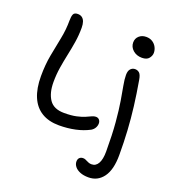

<svg xmlns="http://www.w3.org/2000/svg" viewBox="-170 -852 1122 1242"><g transform="rotate(20 391.0 -231.0)"><path d="M286.8 9Q215.8 9 167 -20.8Q118.2 -50.6 93.5 -108.6Q68.8 -166.6 68.8 -251Q68.8 -329 81.3 -395.9Q93.8 -462.8 106.6 -525.6Q119.4 -588.4 119.4 -652.2Q119.4 -680 125.9 -695Q132.4 -710 156.2 -710Q173.6 -710 185.7 -701.1Q197.8 -692.2 203.6 -675.2Q209.4 -658.2 209.4 -634Q209.4 -583 201.7 -534.8Q194 -486.6 183.7 -438.8Q173.4 -391 165.7 -342.4Q158 -293.8 158 -242.6Q158 -167 188.6 -122.3Q219.2 -77.6 290.6 -77.6Q341.2 -77.6 374.1 -85Q407 -92.4 428.6 -101.4Q450.2 -110.4 464.9 -117.8Q479.6 -125.2 493 -125.2Q508.2 -125.2 516.8 -115.3Q525.4 -105.4 525.4 -90.6Q525.4 -74.8 517.2 -60.3Q509 -45.8 493.4 -36.4Q450.2 -13.4 397.6 -2.2Q345 9 286.8 9ZM580.6 260Q546.8 260 522.7 250.2Q498.6 240.4 485.9 224.2Q473.2 208 473.2 190Q473.2 172.6 482.7 163.6Q492.2 154.6 507 154.6Q515.4 154.6 522.7 157.5Q530 160.4 536.9 164.1Q543.8 167.8 552 170.7Q560.2 173.6 571.2 173.6Q600.2 173.6 616.1 145.5Q632 117.4 632 63.4Q632 -52.4 624.8 -135.7Q617.6 -219 607.9 -277.3Q598.2 -335.6 590.6 -376.1Q583 -416.6 583 -446Q583 -475 595.8 -488.3Q608.6 -501.6 626 -501.6Q643.6 -501.6 656.1 -490.3Q668.6 -479 674.4 -443.6Q690 -353.8 700 -273.2Q710 -192.6 714.8 -112.3Q719.6 -32 719.6 56Q719.6 157 681.8 208.5Q644 260 580.6 260ZM641 -585.2Q604.2 -585.2 579.5 -606.9Q554.8 -628.6 554.8 -659.8Q554.8 -687.2 574.1 -704.7Q593.4 -722.2 623 -722.2Q648.6 -722.2 666.8 -710.2Q685 -698.2 694.4 -679.6Q703.8 -661 703.8 -641.2Q703.8 -622 689.3 -603.6Q674.8 -585.2 641 -585.2Z"/></g></svg>

Font: Shantell Sans Light
Style: Regular
Weight: 300
Designer: Stephen Nixon, Anya Danilova, Shantell Martin
Foundry: Arrow Type
Version: Version 1.011;[c5ecc13dd]